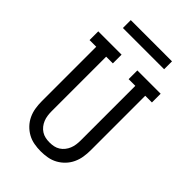

<svg xmlns="http://www.w3.org/2000/svg" viewBox="-268 -1023 1136 1136"><g transform="rotate(45 300.0 -455.0)"><path d="M300 8Q272 8 244 3Q216 -2 191.5 -15.5Q167 -29 147.5 -49.5Q128 -70 116 -95.5Q104 -121 99.5 -149Q95 -177 95 -205V-662H39V-735H234V-662H178V-205Q178 -187 180.5 -169.5Q183 -152 189.5 -136Q196 -120 207 -106Q218 -92 233 -82.5Q248 -73 265 -69.5Q282 -66 300 -66Q318 -66 335 -69.5Q352 -73 367 -82.5Q382 -92 393 -106Q404 -120 410.5 -136Q417 -152 419.5 -169.5Q422 -187 422 -205V-662H366V-735H561V-662H505V-205Q505 -177 500.5 -149Q496 -121 484 -95.5Q472 -70 452.5 -49.5Q433 -29 408.5 -15.5Q384 -2 356 3Q328 8 300 8ZM128 -852V-918H473V-852Z"/></g></svg>

Font: Iosevka HT Extended
Style: Regular
Weight: 400
Width: 7
Monospace: yes
Designer: Belleve Invis
Foundry: Belleve Invis
Version: Version 32.3.0; ttfautohint (v1.8.4)